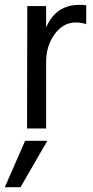

<svg xmlns="http://www.w3.org/2000/svg" viewBox="-40 -532 386 795"><path d="M45 243H-20L64 51H156ZM151 0H72L73 -507H151V-418Q191 -512 289 -512Q307 -512 317 -510V-432Q296 -439 274 -439Q221 -439 186 -390Q151 -341 151 -277Z"/></svg>

Font: Hind Siliguri
Style: Regular
Weight: 400
Designer: Jyotish Sonowal
Foundry: Indian Type Foundry
Version: Version 1.001;PS 1.0;hotconv 1.0.86;makeotf.lib2.5.63406; tt